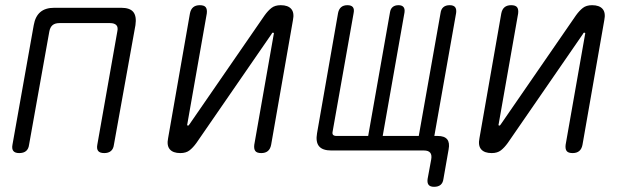

<svg xmlns="http://www.w3.org/2000/svg" viewBox="-20 -580 2440 740"><path d="M54 10Q38 10 31.5 2Q25 -6 28 -22L110 -483Q116 -517 135.5 -533.5Q155 -550 189 -550H447Q481 -550 494 -533.5Q507 -517 502 -483L419 -22Q417 -6 407.5 2Q398 10 382 10Q365 10 358.5 2Q352 -6 355 -22L432 -458Q436 -475 428.5 -483Q421 -491 404 -491H209Q192 -491 182.5 -483Q173 -475 170 -458L92 -22Q90 -6 80.5 2Q71 10 54 10Z M628 -48 712 -528Q715 -544 724.5 -552Q734 -560 750 -560Q767 -560 773 -552Q779 -544 777 -528L702 -102Q701 -99 701.5 -97.5Q702 -96 705 -96Q707 -96 708 -98L711 -102L1000 -521Q1013 -539 1026.5 -549.5Q1040 -560 1062 -560Q1090 -560 1102.5 -545.5Q1115 -531 1109 -502L1025 -22Q1022 -6 1012.5 2Q1003 10 987 10Q970 10 964 2Q958 -6 960 -22L1035 -448Q1036 -451 1035.5 -452.5Q1035 -454 1032 -454Q1030 -454 1029 -453L1026 -448L737 -29Q724 -11 710.5 -0.5Q697 10 675 10Q647 10 634.5 -4.5Q622 -19 628 -48Z M1653 140Q1638 140 1632 132.5Q1626 125 1628 110L1642 34Q1645 17 1638 8.5Q1631 0 1614 0H1257Q1223 0 1209.5 -16.5Q1196 -33 1202 -67L1283 -530Q1286 -545 1295 -552.5Q1304 -560 1319 -560Q1334 -560 1340 -552.5Q1346 -545 1343 -530L1262 -73Q1260 -64 1264 -60Q1268 -56 1277 -56H1399L1483 -532Q1485 -546 1493.5 -553Q1502 -560 1516 -560Q1529 -560 1535 -553Q1541 -546 1539 -532L1455 -56H1594L1678 -530Q1680 -545 1689 -552.5Q1698 -560 1713 -560Q1728 -560 1734 -552.5Q1740 -545 1738 -530L1654 -56H1667Q1693 -56 1703.5 -43Q1714 -30 1709 -4L1689 110Q1687 125 1678 132.5Q1669 140 1653 140Z M1828 -48 1912 -528Q1915 -544 1924.5 -552Q1934 -560 1950 -560Q1967 -560 1973 -552Q1979 -544 1977 -528L1902 -102Q1901 -99 1901.5 -97.5Q1902 -96 1905 -96Q1907 -96 1908 -98L1911 -102L2200 -521Q2213 -539 2226.5 -549.5Q2240 -560 2262 -560Q2290 -560 2302.5 -545.5Q2315 -531 2309 -502L2225 -22Q2222 -6 2212.5 2Q2203 10 2187 10Q2170 10 2164 2Q2158 -6 2160 -22L2235 -448Q2236 -451 2235.5 -452.5Q2235 -454 2232 -454Q2230 -454 2229 -453L2226 -448L1937 -29Q1924 -11 1910.5 -0.5Q1897 10 1875 10Q1847 10 1834.5 -4.5Q1822 -19 1828 -48Z"/></svg>

Font: Maple Mono NL ExtraLight
Style: Italic
Weight: 275
Italic angle: -10°
Monospace: yes
Designer: subframe7536
Version: Version 7.000